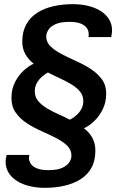

<svg xmlns="http://www.w3.org/2000/svg" viewBox="-20 -716 572 922"><path d="M196 186Q157 186 123 178Q89 170 63 154Q37 138 22 114.5Q7 91 7 60Q7 52 8.5 43.5Q10 35 12 28H121Q120 34 119.5 37Q119 40 119 42Q119 58 128.5 71.5Q138 85 158.5 93Q179 101 212 101Q256 101 280 89.5Q304 78 313.5 62Q323 46 323 31Q323 3 302 -17Q281 -37 248.5 -53.5Q216 -70 179 -86.5Q142 -103 109.5 -124Q77 -145 56 -174.5Q35 -204 35 -245Q35 -289 52.5 -322.5Q70 -356 95 -378.5Q120 -401 142 -410Q117 -429 102 -455.5Q87 -482 87 -516Q87 -564 106 -598.5Q125 -633 158.5 -654.5Q192 -676 236 -686Q280 -696 329 -696Q368 -696 402 -688Q436 -680 462 -664Q488 -648 503 -624.5Q518 -601 518 -570Q518 -563 517 -555.5Q516 -548 514 -538H405Q406 -543 406 -546Q406 -549 406 -552Q406 -569 396.5 -582Q387 -595 367 -603Q347 -611 314 -611Q270 -611 245.5 -599.5Q221 -588 211.5 -571.5Q202 -555 202 -541Q202 -513 223 -493Q244 -473 276.5 -456Q309 -439 346 -422.5Q383 -406 415.5 -385Q448 -364 469 -335.5Q490 -307 490 -266Q490 -225 473.5 -191.5Q457 -158 432.5 -134.5Q408 -111 383 -100Q409 -81 423.5 -54Q438 -27 438 8Q438 56 419 90Q400 124 366.5 145Q333 166 289 176Q245 186 196 186ZM316 -141Q333 -150 347.5 -163Q362 -176 371 -193Q380 -210 380 -231Q380 -257 364 -276.5Q348 -296 322 -311.5Q296 -327 266.5 -340.5Q237 -354 210 -368Q197 -361 182 -348Q167 -335 157 -317.5Q147 -300 147 -277Q147 -251 163 -231.5Q179 -212 204.5 -196.5Q230 -181 259.5 -168Q289 -155 316 -141Z"/></svg>

Font: Chivo Medium
Style: Italic
Weight: 500
Italic angle: -8.05°
Designer: Hector Gatti
Foundry: Omnibus-Type
Version: Version 2.002